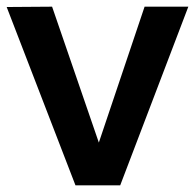

<svg xmlns="http://www.w3.org/2000/svg" viewBox="-21 -555 584 575"><path d="M-1 -534 205 0H339L543 -535H412L275 -128L135 -535Z"/></svg>

Font: Argentum Sans Medium
Style: Regular
Weight: 500
Designer: Julieta Ulanovsky
Foundry: Julieta Ulanovsky
Version: Version 5.001;January 29, 2019;FontCreator 11.5.0.2425 64-bi